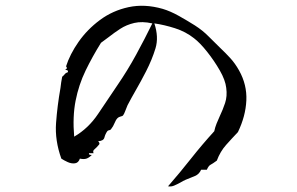

<svg xmlns="http://www.w3.org/2000/svg" viewBox="-20 -675 1040 673"><path d="M818 -428Q846 -378 843.5 -323Q841 -268 814 -212Q793 -190 772.5 -167Q752 -144 740 -112Q725 -101 718 -97.5Q711 -94 705 -80H685Q678 -64 663 -58Q648 -52 631 -45Q626 -43 621.5 -40.5Q617 -38 612 -35Q601 -29 590.5 -24.5Q580 -20 569 -22Q610 -69 649.5 -119Q689 -169 731 -215Q734 -229 739 -241.5Q744 -254 750 -267Q761 -290 769 -314Q777 -338 773 -367Q770 -394 750.5 -428Q731 -462 706 -493.5Q681 -525 660 -541Q631 -564 593.5 -576Q556 -588 521 -593Q537 -545 525 -505.5Q513 -466 492 -425Q474 -390 457 -360.5Q440 -331 427 -306Q423 -297 419 -286Q415 -275 411 -270Q409 -268 402.5 -266.5Q396 -265 392 -261Q386 -255 381.5 -243.5Q377 -232 369 -222Q367 -219 362.5 -218.5Q358 -218 356 -215Q349 -205 346 -193Q343 -181 324 -180Q331 -173 327.5 -168.5Q324 -164 319 -159Q313 -154 309 -149.5Q305 -145 308 -138H292Q290 -132 300 -132Q301 -132 302 -132Q292 -122 283 -119Q274 -116 260 -119Q255 -104 242.5 -102.5Q230 -101 217 -107Q204 -113 195 -119Q172 -183 176.5 -244Q181 -305 192 -367Q193 -377 194.5 -386.5Q196 -396 198 -406Q203 -410 207 -415Q211 -420 218 -422Q219 -427 217 -428Q215 -429 212 -430Q209 -431 208 -432Q216 -433 214 -438.5Q212 -444 211 -441Q211 -441 211 -441Q211 -441 211 -441Q225 -485 255.5 -528.5Q286 -572 330.5 -605Q375 -638 431 -650Q487 -662 550 -644Q577 -636 606.5 -619.5Q636 -603 663 -586Q691 -568 711.5 -547Q732 -526 753 -506Q770 -490 787 -471.5Q804 -453 818 -428ZM514 -593Q478 -601 450.5 -594.5Q423 -588 401.5 -574Q380 -560 361 -545Q354 -540 347.5 -535Q341 -530 334 -525Q304 -477 280 -427.5Q256 -378 245 -322Q234 -266 240 -196Q290 -225 324 -276Q358 -327 392 -377Q427 -428 457 -483Q487 -538 514 -593Z"/></svg>

Font: Yuji Mai
Style: Regular
Weight: 400
Designer: Kataoka Yuji
Foundry: Kinuta Font Factory
Version: Version 3.002